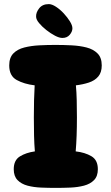

<svg xmlns="http://www.w3.org/2000/svg" viewBox="-20 -919 541 936"><path d="M251 -3Q216 -3 180 -4.5Q144 -6 114 -14Q84 -22 65.5 -41Q47 -60 47 -94Q47 -138 77 -156.5Q107 -175 150 -181Q147 -216 146 -257.5Q145 -299 145 -347Q145 -391 146 -430.5Q147 -470 149 -503Q98 -509 61.5 -529Q25 -549 25 -600Q25 -638 45 -658.5Q65 -679 98.5 -687.5Q132 -696 171.5 -698Q211 -700 250 -700Q289 -700 329 -698Q369 -696 402 -687.5Q435 -679 455.5 -658.5Q476 -638 476 -600Q476 -566 459 -546Q442 -526 413 -516.5Q384 -507 350 -503Q353 -470 354 -431Q355 -392 355 -347Q355 -299 353.5 -257.5Q352 -216 349 -181Q394 -176 425.5 -157.5Q457 -139 457 -94Q457 -60 438.5 -41Q420 -22 389.5 -14Q359 -6 323 -4.5Q287 -3 251 -3ZM284 -734Q269 -734 248 -745Q227 -756 206 -772.5Q185 -789 170.5 -806.5Q156 -824 156 -838Q155 -858 171 -878.5Q187 -899 218 -899Q233 -899 253 -886Q273 -873 291 -853.5Q309 -834 321 -814.5Q333 -795 333 -781Q333 -765 320 -749.5Q307 -734 284 -734Z"/></svg>

Font: Cherry Bomb One
Style: Regular
Weight: 400
Designer: satsuyako
Foundry: satsuyako
Version: Version 4.100; ttfautohint (v1.8.3)